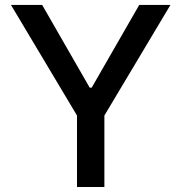

<svg xmlns="http://www.w3.org/2000/svg" viewBox="-20 -747 725 767"><path d="M397 0H287.6V-285.5L23.8 -727.3H148.4L338.4 -396.7H346.2L536.2 -727.3H660.9L397 -285.5Z"/></svg>

Font: Linik Sans Medium
Style: Regular
Weight: 500
Designer: Rasmus Andersson (font), Cristiano Sobral (main changes)
Foundry: rsms
Version: Version 3.018;June 1, 2022;FontCreator 14.0.0.2814 64-bit; t